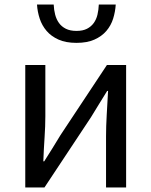

<svg xmlns="http://www.w3.org/2000/svg" viewBox="-20 -831 671 851"><path d="M92 -543H181V-316Q181 -273 177.5 -221Q174 -169 172 -116H176Q192 -141 212.5 -174Q233 -207 248 -232L454 -543H539V0H450V-227Q450 -270 453 -322Q456 -374 459 -428H455Q439 -402 418.5 -369Q398 -336 383 -311L177 0H92ZM319 -641Q272 -641 239.5 -655.5Q207 -670 186.5 -694Q166 -718 156 -748.5Q146 -779 144 -811H218Q219 -787 224.5 -766Q230 -745 241.5 -729Q253 -713 272 -703.5Q291 -694 319 -694Q347 -694 365.5 -703.5Q384 -713 395.5 -729Q407 -745 412 -766Q417 -787 418 -811H493Q491 -779 481.5 -748.5Q472 -718 451.5 -694Q431 -670 398.5 -655.5Q366 -641 319 -641Z"/></svg>

Font: SpoqaHanSansJP-Regular
Style: Regular
Weight: 400
Designer: [Source Han Sans]
Ryoko NISHIZUKA  (kana & ideographs); Paul D. Hunt (Latin, Greek & Cyrillic); Wenlong ZHANG  (bopomofo
Foundry: Spoqa (http://bi.spoqa.com)
Version: Version 1.002.20150607